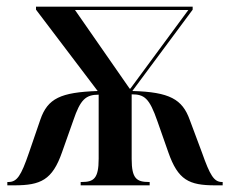

<svg xmlns="http://www.w3.org/2000/svg" viewBox="-20 -556 691 576"><path d="M2 0H23C102 0 137 -16 166 -99L200 -195C221 -257 237 -272 276 -272V-80C276 -20 261 -10 225 -10H222V0H429V-10H427C390 -10 375 -20 375 -79V-273C413 -273 428 -262 452 -193L485 -99C514 -16 547 0 625 0H648V-10H646C622 -10 610 -30 586 -98L549 -197C527 -258 489 -280 377 -283L558 -527V-536H88V-527L273 -283C162 -279 123 -261 101 -197L67 -98C43 -28 31 -10 5 -10H2ZM369 -290 205 -526H545L371 -290Z"/></svg>

Font: Noto Serif Display Condensed Medium
Style: Regular
Weight: 500
Width: 3
Designer: Monotype Design Team
Foundry: Monotype Imaging Inc.
Version: Version 2.009